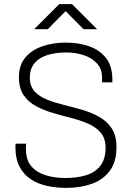

<svg xmlns="http://www.w3.org/2000/svg" viewBox="-20 -903 640 933"><path d="M303 10Q252 10 207 0Q162 -10 128 -33Q94 -56 74.5 -94Q55 -132 55 -187Q55 -191 55 -196Q55 -201 56 -205H107Q106 -198 106 -191.5Q106 -185 106 -178Q106 -126 132 -95.5Q158 -65 201.5 -51.5Q245 -38 299 -38Q353 -38 397 -51Q441 -64 467 -96.5Q493 -129 493 -185Q493 -230 470 -257.5Q447 -285 409.5 -301.5Q372 -318 327 -329.5Q282 -341 237.5 -354Q193 -367 155.5 -387Q118 -407 95 -440.5Q72 -474 72 -528Q72 -587 103.5 -624Q135 -661 187 -678.5Q239 -696 299 -696Q362 -696 413.5 -678Q465 -660 495.5 -620.5Q526 -581 526 -516V-503H476V-525Q476 -567 452 -594Q428 -621 388.5 -634.5Q349 -648 300 -648Q252 -648 212 -636Q172 -624 148.5 -597Q125 -570 125 -525Q125 -484 148 -459Q171 -434 208.5 -419Q246 -404 291 -393Q336 -382 380.5 -369Q425 -356 462.5 -335Q500 -314 523 -279Q546 -244 546 -188Q546 -115 512.5 -71.5Q479 -28 424 -9Q369 10 303 10ZM146 -761 268 -883H330L452 -761H386L288 -860H310L212 -761Z"/></svg>

Font: Chivo Mono Thin
Style: Regular
Weight: 250
Designer: Hector Gatti
Foundry: Omnibus-Type
Version: Version 1.008